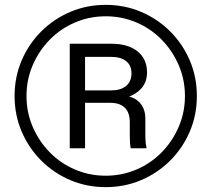

<svg xmlns="http://www.w3.org/2000/svg" viewBox="-20 -755 870 790"><path d="M415 15Q337 15 269 -14Q201 -43 149.5 -94.5Q98 -146 69 -214Q40 -282 40 -360Q40 -438 69 -506Q98 -574 149.5 -625.5Q201 -677 269 -706Q337 -735 415 -735Q493 -735 561 -706Q629 -677 680.5 -625.5Q732 -574 761 -506Q790 -438 790 -360Q790 -282 761 -214Q732 -146 680.5 -94.5Q629 -43 561 -14Q493 15 415 15ZM415 -32Q482 -32 541.5 -57.5Q601 -83 645.5 -128.5Q690 -174 715.5 -233.5Q741 -293 741 -360Q741 -427 715.5 -486.5Q690 -546 645.5 -591.5Q601 -637 541.5 -662.5Q482 -688 415 -688Q348 -688 288.5 -662.5Q229 -637 184.5 -591.5Q140 -546 114.5 -486.5Q89 -427 89 -360Q89 -293 114.5 -233.5Q140 -174 184.5 -128.5Q229 -83 288.5 -57.5Q348 -32 415 -32ZM267 -145V-575H439Q507 -575 546 -543.5Q585 -512 585 -457Q585 -370 470 -345L474 -361Q522 -363 550 -337.5Q578 -312 578 -267V-196Q578 -185 579 -172.5Q580 -160 583 -145H518Q516 -154 515 -166.5Q514 -179 514 -196V-252Q514 -292 493.5 -312Q473 -332 433 -332H303V-383H436Q477 -383 499 -401.5Q521 -420 521 -453Q521 -486 499 -503.5Q477 -521 436 -521H330V-145Z"/></svg>

Font: Instrument Sans SemiCondensed Medium
Style: Regular
Weight: 500
Width: 4
Designer: Rodrigo Fuenzalida
Foundry: fragTYPE
Version: Version 1.000;gftools[0.9.28]